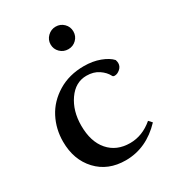

<svg xmlns="http://www.w3.org/2000/svg" viewBox="-172 -788 807 895"><g transform="rotate(-30 231.0 -340.0)"><path d="M268.1 -571.3Q242.2 -571.3 224.4 -588.9Q206.5 -606.4 206.5 -631.8Q206.5 -656.7 224.9 -674.6Q243.2 -692.4 268.1 -692.4Q293.5 -692.4 311.3 -674.8Q329.1 -657.2 329.1 -631.8Q329.1 -606.4 311.3 -588.9Q293.5 -571.3 268.1 -571.3ZM241.2 11.2Q146 11.2 88.1 -50.8Q30.3 -112.8 30.3 -210Q30.3 -278.3 60.3 -336.2Q90.3 -394 150.4 -430.7Q210.4 -467.3 290 -467.3Q337.4 -467.3 375.7 -452.9Q414.1 -438.5 433.1 -417.5Q436.5 -407.2 436.5 -399.4Q436.5 -381.3 422.1 -368.9Q407.7 -356.4 393.1 -356.4Q383.8 -356.4 381.3 -362.8Q369.1 -386.7 342.5 -404.5Q315.9 -422.4 277.8 -422.4Q218.3 -422.4 179.7 -366.9Q141.1 -311.5 141.1 -232.4Q141.1 -146 183.6 -97.2Q226.1 -48.3 298.8 -48.3Q365.2 -48.3 421.9 -96.7L438 -79.1Q352.5 11.2 241.2 11.2Z"/></g></svg>

Font: Elstob 6pt Medium
Style: Regular
Weight: 500
Designer: Peter S. Baker
Version: Version 1.015